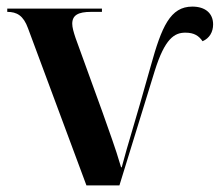

<svg xmlns="http://www.w3.org/2000/svg" viewBox="-20 -562 666 582"><path d="M65 -476 242 0H342L449 -347C480 -446 509 -463 542 -463C569 -463 583 -453 594 -437C615 -446 626 -465 626 -488C626 -522 602 -542 563 -542C496 -542 470 -481 437 -362C385 -176 369 -131 349 -55H347C328 -120 312 -160 291 -221L209 -447C203 -465 199 -479 199 -490C199 -516 217 -526 256 -526H289V-536H2V-526C31 -526 51 -515 65 -476Z"/></svg>

Font: Noto Serif Display SemiBold
Style: Regular
Weight: 600
Designer: Monotype Design Team
Foundry: Monotype Imaging Inc.
Version: Version 2.009